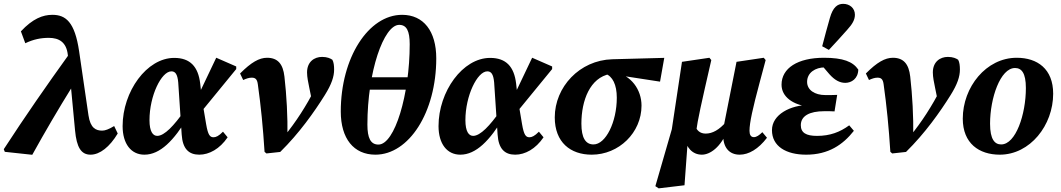

<svg xmlns="http://www.w3.org/2000/svg" viewBox="-57 -805 5626 1018"><path d="M-31.5 0 114.1 15.7C182.8 -108.2 252.4 -227 325.6 -344.9H339.8L309.3 -517.5C191.3 -353.6 75.6 -187.3 -37 -13.9L-31.5 0ZM423.1 15.1C472.4 15.1 524.7 -26.2 567.2 -97.2L548.3 -136.7C519.9 -119.6 500.4 -112.4 484.9 -112.4C452 -112.4 422.2 -125.3 412.1 -193.4L362.5 -533.1C339.6 -689 291.3 -726.4 220.6 -726.4C170.2 -726.4 116.6 -706.2 53.8 -638.8L77.1 -575.7C120.3 -596.6 159.9 -604.3 201.9 -604.3C256.3 -604.3 295.5 -581.1 302.6 -513.9L310.6 -433.5L312.3 -416.2L340.9 -113.6C349.3 -24.1 372.8 15.1 423.1 15.1Z M708.5 15.1C792.2 15.1 864.9 -59.8 939.7 -184.5H946.5L921 -218C865.8 -139.2 814.8 -84.6 776.7 -84.6C754.3 -84.6 735.6 -106.3 735.6 -168C735.6 -297.8 798.9 -426.7 851.6 -426.7C871.5 -426.7 884 -413.3 888 -367.8L906.3 -91.8C911.1 -15.6 944.2 15.1 999.6 15.1C1051.8 15.1 1108 -15.1 1149.9 -77L1125.3 -106.8C1102.7 -83.6 1087.7 -77.2 1075.4 -77.2C1056.3 -77.2 1045.9 -88.5 1036 -146.5L1018.6 -250L1014.1 -274.9L1004.6 -361.3C994 -451.7 951.4 -498 866.6 -498C721.1 -498 593.1 -320 593.1 -136.3C593.1 -42.2 638.4 15.1 708.5 15.1ZM1010.7 -213.1 1195.5 -438.8V-452.6L1089.5 -498.9L977.2 -263.1L1010.7 -213.1Z M1345.7 0 1355.7 8.6 1428.8 0.6C1529.4 -98.3 1609.3 -211.3 1665.3 -301C1701.3 -358.7 1714.5 -398.9 1714.5 -436.1C1714.5 -456.7 1712.5 -475 1705.2 -488.2C1694.9 -495.3 1677.6 -503.3 1650.8 -503.3C1609.2 -503.3 1571 -477.3 1571 -420.9C1571 -395.8 1577.3 -367.6 1582.9 -339.6L1601.3 -249.3L1635.1 -373.2C1629.1 -361.3 1622.6 -350.6 1615.5 -337.3C1564.6 -241.2 1516.4 -163.6 1445 -76L1467.1 -79.1C1468.7 -189.2 1462.6 -298 1451.1 -399C1443.6 -466.1 1415.3 -498.7 1359.1 -498.7C1317.4 -498.7 1275 -474.7 1215.9 -415.4L1232.4 -380.8C1249.7 -388.6 1263.3 -393.2 1277.7 -393.2C1296.5 -393.2 1306.5 -385.6 1310.1 -357.7C1326.2 -243.5 1337.5 -128.9 1345.7 0Z M1933.5 15.1C2110.8 15.1 2256.1 -209 2256.1 -495.7C2256.1 -640.2 2188.4 -726.4 2075.1 -726.4C1896.3 -726.4 1749.8 -498.8 1749.8 -213.7C1749.8 -70.1 1818.4 15.1 1933.5 15.1ZM1949.6 -38.5C1908.1 -38.5 1891 -72.8 1891 -144.5C1891 -424.1 1977.5 -673.2 2059.6 -673.2C2099 -673.2 2115.3 -640.7 2115.3 -570.5C2115.3 -303.7 2036 -38.5 1949.6 -38.5ZM1828.2 -329.5H2176.1V-395.3H1828.2V-329.5Z M2383.5 15.1C2467.2 15.1 2539.9 -59.8 2614.7 -184.5H2621.5L2596 -218C2540.8 -139.2 2489.8 -84.6 2451.7 -84.6C2429.3 -84.6 2410.6 -106.3 2410.6 -168C2410.6 -297.8 2473.9 -426.7 2526.6 -426.7C2546.5 -426.7 2559 -413.3 2563 -367.8L2581.3 -91.8C2586.1 -15.6 2619.2 15.1 2674.6 15.1C2726.8 15.1 2783 -15.1 2824.9 -77L2800.3 -106.8C2777.7 -83.6 2762.7 -77.2 2750.4 -77.2C2731.3 -77.2 2720.9 -88.5 2711 -146.5L2693.6 -250L2689.1 -274.9L2679.6 -361.3C2669 -451.7 2626.4 -498 2541.6 -498C2396.1 -498 2268.1 -320 2268.1 -136.3C2268.1 -42.2 2313.4 15.1 2383.5 15.1ZM2685.7 -213.1 2870.5 -438.8V-452.6L2764.5 -498.9L2652.2 -263.1L2685.7 -213.1Z M3080.2 15.1C3224.2 15.1 3344.4 -101.4 3344.4 -245.2C3344.4 -328.5 3290.4 -407.8 3197.1 -424.4L3151.6 -414.7C3191 -400.9 3213.3 -356.2 3213.3 -286.8C3213.3 -157.9 3154.7 -39.2 3089.8 -39.2C3047.8 -39.2 3025.6 -74.3 3025.6 -149.2C3025.6 -273.6 3071.8 -393.2 3177.2 -412.8L3222.5 -406L3442.6 -372.1L3465 -498.2L3189.3 -490.8C3015.7 -485.8 2884.4 -343.4 2884.4 -182.6C2884.4 -50.4 2967.6 15.1 3080.2 15.1Z M3435.2 193.7 3572.3 177.3 3590.6 -72.5 3633.3 -103C3643.1 -175.3 3659.5 -246.8 3714.4 -486.6L3704.3 -498.7L3558.9 -477.2L3505 -119.6L3417.8 182.1L3435.2 193.7ZM3664.4 15.1C3706.8 15.1 3765.1 -23 3801.8 -117.4H3812.4L3793.5 -159.4C3756.6 -116.5 3720.2 -96.7 3684.8 -96.7C3655.1 -96.7 3635.7 -112.5 3625.9 -145.9L3572.5 -75.4C3580.8 -25.6 3612.6 15.1 3664.4 15.1ZM3864.7 15.1C3912.9 15.1 3964 -14.7 4009.6 -74.6L3985 -104.1C3968.3 -87.8 3954.3 -77.9 3940.1 -77.9C3924.1 -77.9 3916.9 -90.4 3916.9 -111.6C3916.9 -154.1 3934.3 -231.9 3970.7 -367.5L4002.6 -486.6L3992.4 -498.7L3848.1 -477.2L3780.9 -138.7L3782.5 -135.4C3779.2 -118.7 3777.5 -98.9 3777.5 -85.8C3777.5 -21.4 3810.9 15.1 3864.7 15.1Z M4217.5 15.1C4335.7 15.1 4412.6 -37.9 4470.3 -111.4L4445.6 -140.5C4396.3 -104.5 4344.1 -84.5 4274.9 -84.5C4217.4 -84.5 4189 -100.8 4189 -141.3C4189 -189.9 4234.4 -215.4 4313.5 -215.4C4334.9 -215.4 4357.2 -215.4 4367.8 -214.4L4381.8 -301.9C4358 -300.9 4344.8 -300.9 4319.4 -300.9C4261.8 -300.9 4222.3 -328.3 4222.3 -370.9C4222.3 -420 4266.4 -447.7 4316.3 -447.7C4347.1 -447.7 4373.4 -447.9 4406.4 -441.4L4405 -470.6H4290L4340.6 -411.5C4368.2 -380.7 4394.8 -365.7 4424.8 -365.7C4457 -365.7 4492.7 -387.4 4493.7 -436.1C4465 -478.3 4413.3 -498.7 4311.5 -498.7C4172.3 -498.7 4086.8 -443.6 4086.8 -355.9C4086.8 -291.9 4146.9 -248.9 4231.4 -239.4L4233.4 -248.6C4133.6 -248.3 4036 -197.7 4036 -114.9C4036 -29.3 4110.9 15.1 4217.5 15.1ZM4302.3 -559.7 4337.8 -540.4C4371.6 -576.5 4402.9 -610.5 4434.6 -646.6C4462.6 -677.1 4475.8 -700.3 4475.8 -726.9C4475.8 -761.6 4448.4 -784.6 4413.6 -784.6C4383.7 -784.6 4359.4 -767.5 4343.1 -709.8C4329.6 -663.8 4315.4 -609.3 4302.3 -559.7Z M4663.7 0 4673.7 8.6 4746.8 0.6C4847.4 -98.3 4927.3 -211.3 4983.3 -301C5019.3 -358.7 5032.5 -398.9 5032.5 -436.1C5032.5 -456.7 5030.5 -475 5023.2 -488.2C5012.9 -495.3 4995.6 -503.3 4968.8 -503.3C4927.2 -503.3 4889 -477.3 4889 -420.9C4889 -395.8 4895.3 -367.6 4900.9 -339.6L4919.3 -249.3L4953.1 -373.2C4947.1 -361.3 4940.6 -350.6 4933.5 -337.3C4882.6 -241.2 4834.4 -163.6 4763 -76L4785.1 -79.1C4786.7 -189.2 4780.6 -298 4769.1 -399C4761.6 -466.1 4733.3 -498.7 4677.1 -498.7C4635.4 -498.7 4593 -474.7 4533.9 -415.4L4550.4 -380.8C4567.7 -388.6 4581.3 -393.2 4595.7 -393.2C4614.5 -393.2 4624.5 -385.6 4628.1 -357.7C4644.2 -243.5 4655.5 -128.9 4663.7 0Z M5243.9 15.1C5404.8 15.1 5527 -141.1 5527 -308C5527 -439.6 5443.5 -498.7 5333.6 -498.7C5171.4 -498.7 5047.7 -343 5047.7 -175.9C5047.7 -44.7 5134.3 15.1 5243.9 15.1ZM5251.3 -39.2C5218.1 -39.2 5192.4 -64.3 5192.4 -149.2C5192.4 -284.6 5246.8 -444.4 5324.8 -444.4C5358.9 -444.4 5382.3 -418.9 5382.3 -338.1C5382.3 -198.4 5328.7 -39.2 5251.3 -39.2Z"/></svg>

Font: Source Serif 4 Variable
Style: Italic
Weight: 400
Italic angle: -12°
Designer: Frank Grießhammer
Foundry: Adobe Systems Incorporated
Version: Version 4.004;hotconv 1.0.116;makeotfexe 2.5.65601